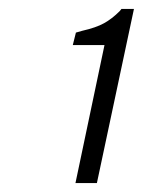

<svg xmlns="http://www.w3.org/2000/svg" viewBox="-20 -830 320 430"><path d="M280 -810 197 -420H149L214 -729H143L150 -757L164 -761Q195 -768 213 -778Q231 -788 248 -805L252 -810Z"/></svg>

Font: Be Vietnam Pro ExtraLight
Style: Italic
Weight: 200
Italic angle: -12°
Designer: Lam Bao, Tony Le, Vietanh Nguyen
Foundry: Yellow Type Foundry
Version: Version 1.002; ttfautohint (v1.8.3)